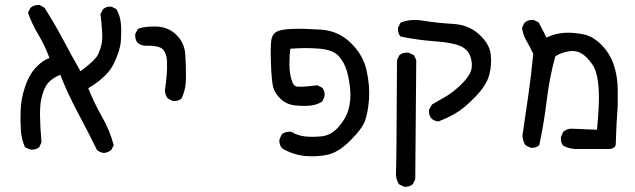

<svg xmlns="http://www.w3.org/2000/svg" viewBox="-20 -487 2540 768"><path d="M396 125Q380 123 368 113Q331 38 291.5 -36Q252 -110 221 -188Q186 -173 170 -152.5Q154 -132 144.5 -88Q135 -44 146 82L137 102Q121 114 100 111L80 102Q66 71 63.5 35Q61 -1 62.5 -46Q64 -91 80 -139.5Q96 -188 124 -217.5Q152 -247 178 -255Q158 -308 132.5 -350Q107 -392 92 -437L102 -456Q118 -469 139 -467L158 -456Q197 -395 231 -331Q265 -267 302 -202Q363 -247 373.5 -271.5Q384 -296 388 -320.5Q392 -345 382 -431L392 -450Q406 -463 427 -460L446 -450Q462 -421 464 -387.5Q466 -354 463 -319Q460 -284 435 -232Q410 -180 333 -134Q358 -72 388.5 -19Q419 34 435 94L425 113Q412 123 396 125Z M671 -83 651 -93Q639 -109 640 -128Q644 -155 646.5 -183.5Q649 -212 648 -242Q647 -272 632 -289Q617 -306 559 -304Q543 -306 531 -315Q519 -329 521 -351L531 -370Q543 -380 596 -381Q649 -382 683.5 -349.5Q718 -317 721 -270.5Q724 -224 724 -177Q724 -130 706 -93Q692 -81 671 -83Z M1199 137Q1150 131 1109 107Q1095 91 1098 70L1107 50Q1123 38 1145 40Q1170 55 1198 58.5Q1226 62 1265 58.5Q1304 55 1334 21Q1364 -13 1374 -49Q1384 -85 1381 -125Q1378 -165 1368 -201Q1358 -237 1335 -262.5Q1312 -288 1256.5 -292.5Q1201 -297 1141 -292Q1134 -224 1141.5 -186.5Q1149 -149 1161.5 -142.5Q1174 -136 1249 -146L1269 -136Q1281 -122 1278 -101L1269 -81Q1248 -67 1219.5 -64.5Q1191 -62 1159 -65.5Q1127 -69 1103.5 -90.5Q1080 -112 1073 -137.5Q1066 -163 1063.5 -240Q1061 -317 1067.5 -336.5Q1074 -356 1092.5 -363Q1111 -370 1153 -371.5Q1195 -373 1264 -368.5Q1333 -364 1383 -315.5Q1433 -267 1446.5 -204.5Q1460 -142 1456 -90Q1452 -38 1440.5 -5Q1429 28 1381 75.5Q1333 123 1290 132Q1247 141 1199 137Z M1596 260 1576 250Q1562 229 1564 201.5Q1566 174 1568 -247L1578 -267Q1594 -279 1615 -276L1635 -267L1645 -247L1641 230L1631 250Q1617 262 1596 260ZM1733 -1Q1717 -3 1706 -13Q1694 -27 1696 -48L1708 -69Q1735 -85 1762.5 -100.5Q1790 -116 1823 -147.5Q1856 -179 1864 -204Q1872 -229 1862 -259.5Q1852 -290 1820 -303.5Q1788 -317 1718 -322Q1648 -327 1582 -341Q1570 -355 1572 -376L1582 -396Q1619 -412 1667 -405Q1728 -395 1791 -391.5Q1854 -388 1895.5 -350.5Q1937 -313 1942.5 -272Q1948 -231 1937.5 -189Q1927 -147 1882 -100.5Q1837 -54 1803.5 -34.5Q1770 -15 1733 -1Z M2296 109Q2261 111 2233 96Q2221 82 2224 60L2233 40Q2249 26 2272 28L2368 32Q2377 -64 2375.5 -114.5Q2374 -165 2364 -198Q2354 -231 2324 -259.5Q2294 -288 2257 -282Q2220 -276 2201 -261Q2178 -177 2167 -86Q2156 5 2137 94Q2123 106 2102 104L2082 94Q2070 76 2070 54Q2082 -26 2093.5 -107Q2105 -188 2113 -271Q2101 -298 2086.5 -322.5Q2072 -347 2068 -376L2078 -396Q2094 -410 2115 -407L2135 -397L2166 -337Q2201 -353 2235 -355.5Q2269 -358 2310 -350.5Q2351 -343 2385 -308.5Q2419 -274 2434.5 -229.5Q2450 -185 2451 -129Q2452 -73 2449 -34Q2446 5 2445 37Q2444 69 2443 90Q2442 111 2403 109Z"/></svg>

Font: NaniFont Regular
Style: Regular
Weight: 400
Designer: Nanigashitei
Version: Version 1.036